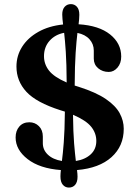

<svg xmlns="http://www.w3.org/2000/svg" viewBox="-20 -810 654 910"><path d="M347.5 27.5Q347.5 53 336.2 66Q325 79 306.5 79Q289.5 79 278 66Q266.5 53 266.5 26Q266.5 13.5 268.5 -4Q168 -11.5 111 -55.8Q54 -100 54 -158.5Q54 -190 71.5 -210.2Q89 -230.5 119 -230.5Q146 -230.5 164.5 -212Q183 -193.5 183 -162.5V-131Q183 -99.5 207 -76.8Q231 -54 273.5 -47Q278 -80.5 282.2 -134.8Q286.5 -189 287.5 -281Q277.5 -284.5 266.5 -287.5Q152 -324 105 -375Q58 -426 58 -494.5Q58 -546 85 -588.5Q112 -631 161.8 -659Q211.5 -687 279 -694Q277.5 -708 276.2 -719.2Q275 -730.5 275 -741Q275 -765 286.5 -777.8Q298 -790.5 316 -790.5Q333 -790.5 344.5 -778Q356 -765.5 356 -740Q356 -729.5 355 -719Q354 -708.5 352.5 -695Q449 -689 501.8 -646.8Q554.5 -604.5 554.5 -542Q554.5 -510 536.8 -489.5Q519 -469 495.5 -469Q466 -469 445.2 -486.5Q424.5 -504 424.5 -532V-570.5Q424.5 -601 404.2 -623.8Q384 -646.5 347 -654Q342.5 -618 338.5 -559.5Q334.5 -501 334 -404.5Q343 -401.5 353 -398.5Q435 -372.5 481.5 -340.8Q528 -309 547.2 -273.5Q566.5 -238 566.5 -199.5Q566.5 -117.5 508.5 -65.2Q450.5 -13 345 -4Q347.5 14.5 347.5 27.5ZM188.5 -543.5Q188.5 -506 212.2 -475.5Q236 -445 296 -419Q295.5 -509 291.8 -564.5Q288 -620 284 -654.5Q241.5 -646.5 215 -616.8Q188.5 -587 188.5 -543.5ZM436.5 -142Q436.5 -179 412.2 -209.2Q388 -239.5 326 -266Q327 -182 331.2 -130.5Q335.5 -79 339.5 -47Q383.5 -54 410 -78.5Q436.5 -103 436.5 -142Z"/></svg>

Font: Fraunces 9pt SuperSoft SemiBold
Style: Regular
Weight: 600
Version: Version 1.000;[0bf87f6ff]